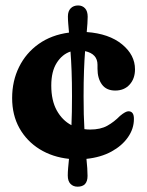

<svg xmlns="http://www.w3.org/2000/svg" viewBox="-20 -583 540 704"><path d="M286.5 -229.5Q286.5 -194 287.2 -164.2Q288 -134.5 289.5 -109.5Q299.5 -108 310.5 -108Q348.5 -108 373.5 -122Q398.5 -136 420 -158Q441 -175.5 451.5 -175Q471.5 -174.5 471 -146.5Q471 -111 449.2 -79.8Q427.5 -48.5 388.5 -27.2Q349.5 -6 297 -0.5Q299 19 300 34Q301 49 301 62Q301 101.5 264.5 101.5Q248.5 101.5 238.5 91.2Q228.5 81 228.5 60.5Q228.5 48 229.8 33.2Q231 18.5 233 -0.5Q172 -7 125 -36.2Q78 -65.5 51.2 -113.2Q24.5 -161 24.5 -223.5Q24.5 -286 49.8 -337.2Q75 -388.5 121.8 -421.8Q168.5 -455 233 -463.5Q231.5 -482 230.2 -496.2Q229 -510.5 229 -523Q229 -542 239.2 -552.5Q249.5 -563 266.5 -563Q282 -563 291.8 -552.5Q301.5 -542 301.5 -521.5Q301.5 -510 300.5 -496.2Q299.5 -482.5 298 -465.5Q380 -459.5 427.5 -420.5Q475 -381.5 475 -329Q475 -294.5 455.2 -272.8Q435.5 -251 402.5 -251Q370 -251 353.8 -273.2Q337.5 -295.5 337.5 -331V-345.5Q337.5 -385.5 292 -395.5Q289.5 -364.5 288 -323.5Q286.5 -282.5 286.5 -229.5ZM168 -269.5Q168 -214.5 188.2 -178Q208.5 -141.5 242 -124Q243 -146.5 243.5 -172.8Q244 -199 244 -229.5Q244 -281.5 242.5 -322Q241 -362.5 238.5 -394Q208 -384 188 -352.5Q168 -321 168 -269.5Z"/></svg>

Font: Fraunces 72pt SuperSoft
Style: Bold
Weight: 700
Version: Version 1.000;[0bf87f6ff]